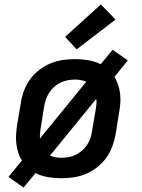

<svg xmlns="http://www.w3.org/2000/svg" viewBox="-20 -794 640 864"><path d="M86 50 18 2 79 -72Q68 -88 62 -107.5Q56 -127 53.5 -147.5Q51 -168 52.5 -189.5Q54 -211 57 -232L74 -332Q78 -359 88 -386Q98 -413 115.5 -437Q133 -461 157 -479.5Q181 -498 208 -509Q235 -520 262.5 -524Q290 -528 318 -528Q348 -528 377.5 -523Q407 -518 433 -505L487 -570L555 -522L495 -448Q505 -432 511.5 -412.5Q518 -393 520.5 -372.5Q523 -352 521.5 -330.5Q520 -309 516 -288L500 -188Q495 -161 485 -134Q475 -107 457.5 -83Q440 -59 416 -40.5Q392 -22 365.5 -11Q339 0 311 4Q283 8 255 8Q225 8 195.5 3Q166 -2 140 -15ZM160 -171 368 -426Q357 -431 344 -433.5Q331 -436 318 -436Q302 -436 285.5 -433Q269 -430 254 -423Q239 -416 225.5 -404.5Q212 -393 202.5 -378.5Q193 -364 187.5 -348.5Q182 -333 179 -317L163 -217Q161 -205 160 -193.5Q159 -182 160 -171ZM256 -84Q272 -84 288.5 -87Q305 -90 320 -97Q335 -104 348.5 -115.5Q362 -127 371.5 -141.5Q381 -156 386.5 -171.5Q392 -187 394 -203L411 -303Q413 -315 414 -326.5Q415 -338 413 -349L205 -94Q216 -89 229.5 -86.5Q243 -84 256 -84ZM325 -572 273 -628 434 -774 500 -706Z"/></svg>

Font: Iosevka Semibold Extended
Style: Italic
Weight: 600
Width: 7
Italic angle: -9°
Monospace: yes
Designer: Belleve Invis
Foundry: Belleve Invis
Version: Version 32.5.0; ttfautohint (v1.8.4)